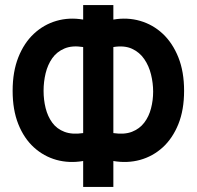

<svg xmlns="http://www.w3.org/2000/svg" viewBox="-20 -740 779 760"><path d="M309.2 0V-102.7Q253.7 -93.2 203.4 -107.1Q153.2 -121.1 114.1 -156.7Q75 -192.3 52.5 -248.6Q30 -304.9 30 -380.5Q30 -456.2 52.5 -513Q75 -569.9 114.1 -606.4Q153.2 -642.8 203.4 -657.4Q253.7 -672 309.2 -662.5V-720H428.7V-662.5Q484.2 -672 534.6 -657.4Q585.1 -642.8 624.2 -606.4Q663.2 -569.9 686 -513Q708.7 -456.2 708.7 -380.5Q708.7 -304.9 686 -248.6Q663.2 -192.3 624.2 -156.7Q585.1 -121.1 534.6 -107.1Q484.2 -93.2 428.7 -102.7V0ZM309.2 -213.2V-553.8Q265.4 -560.8 235.2 -548Q204.9 -535.2 186.8 -509.5Q168.8 -483.8 160.6 -450Q152.5 -416.2 152.5 -380.5Q152.5 -344.9 160.6 -312.1Q168.8 -279.2 186.8 -254.5Q204.9 -229.7 235.2 -218.2Q265.4 -206.7 309.2 -213.2ZM428.7 -213.2Q472.5 -206.7 502.5 -218.4Q532.5 -230.1 551 -254.5Q569.5 -278.8 577.8 -311Q586.2 -343.2 586.2 -377.2Q586.2 -411.2 577.8 -445.2Q569.5 -479.2 551 -506.2Q532.5 -533.2 502.5 -547Q472.5 -560.8 428.7 -553.8Z"/></svg>

Font: Manrope ExtraLight
Style: Regular
Weight: 200
Designer: Mikhail Sharanda
Foundry: Mikhail Sharanda
Version: Version 4.505